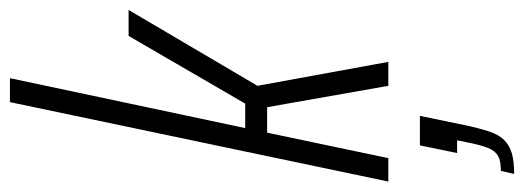

<svg xmlns="http://www.w3.org/2000/svg" viewBox="-348 -436 1030 377"><g transform="rotate(-90 166.5 -248.0)"><path d="M-2 0 154 -743H201L103 -281H151L284 -510H335L186 -257L233 0H186L144 -238H94L44 0ZM13 247 19 221Q39 221 49 215Q59 209 64.5 194.5Q70 180 75 155L79 135H54L69 62H127L109 149Q103 178 96.5 197.5Q90 217 79.5 227.5Q69 238 53.5 242.5Q38 247 13 247Z"/></g></svg>

Font: Saira UltraCondensed Light
Style: Italic
Weight: 300
Width: 1
Italic angle: -12°
Designer: Hector Gatti with collaboration of the Omnibus-Type team
Foundry: Omnibus-Type
Version: Version 1.101